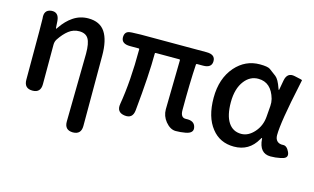

<svg xmlns="http://www.w3.org/2000/svg" viewBox="-91 -824 2104 1285"><g transform="rotate(15 961.5 -182.0)"><path d="M478 200Q420 199 421 139L428 -332Q428 -404 409.5 -434.5Q391 -465 346 -465Q306 -465 274 -440.5Q242 -416 213 -372Q202 -355 202 -334V-60Q202 0 145 0Q87 0 87 -60V-394Q87 -478 86 -483Q78 -543 129 -549Q181 -554 186 -494L189 -447Q190 -441 191.5 -441Q193 -441 201 -453Q235 -503 278 -532Q325 -564 383 -564Q463 -564 499.5 -509Q536 -454 536 -346V140Q536 200 478 200Z M1207 7Q1174 13 1141 13Q1103 13 1070 -27Q1040 -64 1040 -110Q1040 -140 1041 -170L1046 -452Q1046 -457 1041 -457H877Q872 -457 872 -452Q872 -304 847 -52Q841 9 783 1Q726 -7 736 -66Q764 -230 764 -452Q764 -457 759 -457H699Q640 -457 638 -500Q637 -544 678 -547L688 -548Q719 -550 750 -550H1205Q1265 -550 1265 -504Q1265 -457 1205 -457H1163Q1157 -457 1157 -451Q1149 -324 1149 -134Q1149 -81 1187 -83Q1244 -87 1254 -45Q1265 -3 1207 7Z M1544 13Q1446 13 1389 -60Q1329 -135 1329 -268.5Q1329 -402 1402 -486Q1471 -564 1571 -564Q1625 -564 1642 -552Q1666 -534 1690 -516Q1712 -499 1732 -441Q1735 -431 1737 -431Q1739 -431 1740 -439L1751 -500Q1762 -560 1816 -548Q1871 -537 1870 -534Q1869 -529 1863 -500Q1804 -226 1804 -136Q1804 -109 1819 -95Q1834 -81 1860 -83Q1886 -85 1904 -46Q1921 -7 1877 3L1865 6Q1832 13 1798 13Q1720 13 1713 -86Q1713 -92 1711 -92Q1709 -92 1702 -80Q1649 13 1544 13ZM1569 -82Q1618 -82 1658.5 -127.5Q1699 -173 1704 -236L1710 -313Q1712 -337 1706 -361Q1676 -468 1586 -468Q1529 -468 1491 -419Q1448 -364 1448 -269Q1448 -178 1479.5 -130Q1511 -82 1569 -82Z"/></g></svg>

Font: Resource Han Rounded JP Medium
Style: Regular
Weight: 500
Designer: Cyano Hao (round all glyphs); Ryoko NISHIZUKA 西塚涼子 (kana, bopomofo & ideographs); Paul D. Hunt (Latin, Greek & Cyrillic)
Foundry: Cyano Hao
Version: 0.990